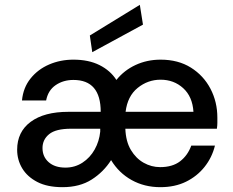

<svg xmlns="http://www.w3.org/2000/svg" viewBox="-20 -763 964 795"><path d="M239 12Q176 12 134.5 -9.5Q93 -31 72 -66Q51 -101 51 -143Q51 -217 107 -258.5Q163 -300 263 -300H397Q397 -432 284 -432Q242 -432 210.5 -410.5Q179 -389 171 -347H71Q76 -400 106.5 -438Q137 -476 183.5 -496Q230 -516 284 -516Q347 -516 392 -493.5Q437 -471 462 -432Q494 -472 541.5 -494Q589 -516 645 -516Q718 -516 770.5 -483Q823 -450 851.5 -395.5Q880 -341 880 -276Q880 -265 880 -254Q880 -243 878 -230H499Q501 -177 522 -142Q543 -107 575 -89Q607 -71 643 -71Q694 -71 725.5 -95Q757 -119 772 -160H870Q858 -111 827 -72Q796 -33 750 -10.5Q704 12 644 12Q578 12 525 -17.5Q472 -47 440 -100Q409 -51 359.5 -19.5Q310 12 239 12ZM500 -300H781Q777 -363 738.5 -398Q700 -433 645 -433Q592 -433 550 -399Q508 -365 500 -300ZM251 -69Q290 -69 321.5 -89.5Q353 -110 372 -144Q391 -178 395 -218V-230H274Q211 -230 183.5 -207.5Q156 -185 156 -150Q156 -114 181.5 -91.5Q207 -69 251 -69ZM362 -547 352 -616 559 -743 572 -661Z"/></svg>

Font: DM Sans Medium
Style: Regular
Weight: 500
Designer: Colophon Foundry, Jonny Pinhorn
Foundry: Colophon Foundry
Version: Version 4.004; ttfautohint (v1.8.4.7-5d5b)